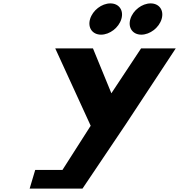

<svg xmlns="http://www.w3.org/2000/svg" viewBox="-20 -1110 1054 1130"><path d="M629.6 -1090C578.6 -1090 525.4 -1049 510.2 -998C495 -947 523.8 -906 574.8 -906C625.8 -906 679 -947 694.2 -998C709.4 -1049 680.6 -1090 629.6 -1090ZM866.6 -1090C815.6 -1090 762.4 -1049 747.2 -998C732 -947 760.8 -906 811.8 -906C862.8 -906 916 -947 931.2 -998C946.4 -1049 917.6 -1090 866.6 -1090ZM305.2 -825 513.7 -370 347.7 -110H187.3L154.5 0H277.5H465.5L718.5 -376L1014.2 -825H810.2L635.5 -561L527.2 -825Z"/></svg>

Font: Hussar
Style: BdOblThree
Weight: 700
Foundry: Cannot Into Space Fonts
Version: Version 2.00